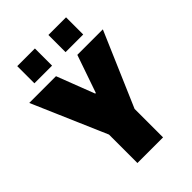

<svg xmlns="http://www.w3.org/2000/svg" viewBox="-253 -996 1107 1107"><g transform="rotate(-45 300.0 -442.5)"><path d="M196 0V-232L0 -686H218L307 -455H312L392 -686H600L405 -232V0ZM101 -745V-885H245V-745ZM355 -745V-885H499V-745Z"/></g></svg>

Font: Chivo Mono Medium Black
Style: Regular
Weight: 900
Monospace: yes
Version: Version 1.008